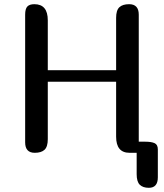

<svg xmlns="http://www.w3.org/2000/svg" viewBox="-20 -729 782 916"><path d="M596 -709Q642 -709 642 -659V-53H673Q702 -53 717.5 -46Q733 -39 733 -16V117Q733 167 690 167Q662 167 647 152.5Q632 138 632 102V0H598Q534 0 534 -77V-339H208V-65Q208 -29 192.5 -14.5Q177 0 146 0Q100 0 100 -50V-659Q100 -687 110.5 -698Q121 -709 144 -709Q208 -709 208 -632V-394H534V-644Q534 -680 549.5 -694.5Q565 -709 596 -709Z"/></svg>

Font: Marmelad
Style: Regular
Weight: 400
Designer: Manvel Shmavonyan
Foundry: Cyreal
Version: Version 1.110; ttfautohint (v1.8.4.7-5d5b)